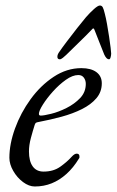

<svg xmlns="http://www.w3.org/2000/svg" viewBox="-20 -661 423 696"><path d="M342 -641Q349 -641 352.5 -634.5Q356 -628 360 -611Q364 -596 368 -573.5Q372 -551 375.5 -528Q379 -505 381 -488Q383 -471 383 -467Q383 -461 381 -453.5Q379 -446 375 -446Q366 -446 358 -463Q352 -478 341.5 -504.5Q331 -531 322 -554Q319 -562 313 -554Q291 -531 264 -505Q237 -479 220 -462Q215 -457 208 -451.5Q201 -446 197 -446Q188 -446 188 -455Q188 -460 190 -464.5Q192 -469 195 -473Q203 -485 221.5 -509.5Q240 -534 260 -559.5Q280 -585 292 -599Q306 -615 320.5 -628Q335 -641 342 -641ZM106 15Q85 15 63.5 -1Q42 -17 28 -41.5Q14 -66 14 -89Q14 -139 34.5 -195.5Q55 -252 91 -301.5Q127 -351 174.5 -382.5Q222 -414 275 -414Q310 -414 329.5 -399.5Q349 -385 349 -359Q349 -328 329.5 -305Q310 -282 277 -265.5Q244 -249 203.5 -238Q163 -227 121 -219Q115 -218 111.5 -216.5Q108 -215 106 -209Q99 -187 92 -161Q85 -135 85 -112Q85 -77 98.5 -58Q112 -39 138 -39Q174 -39 199 -57Q224 -75 240 -93Q250 -104 258 -104Q268 -104 268 -94Q268 -93 268 -90.5Q268 -88 266 -86Q246 -53 221 -30.5Q196 -8 167.5 3.5Q139 15 106 15ZM128 -242Q139 -242 165.5 -248.5Q192 -255 221 -269.5Q250 -284 270.5 -305.5Q291 -327 291 -357Q291 -370 284 -379.5Q277 -389 264 -389Q243 -389 218.5 -371.5Q194 -354 172 -329.5Q150 -305 135.5 -282Q121 -259 121 -248Q121 -242 128 -242Z"/></svg>

Font: EB Garamond
Style: Italic
Weight: 400
Italic angle: -17.2°
Designer: Georg Duffner and Octavio Pardo
Foundry: Georg Duffner
Version: Version 1.001